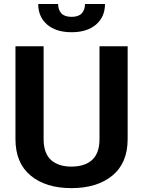

<svg xmlns="http://www.w3.org/2000/svg" viewBox="-20 -946 727 976"><path d="M628.9 -710.9V-239.3Q628.9 -117.2 551.3 -53.5Q473.6 10.3 342.8 10.3Q212.9 10.3 135.7 -53.5Q58.6 -117.2 58.6 -239.3V-710.9H201.7V-239.3Q201.7 -167.5 238.8 -133.3Q275.9 -99.1 342.8 -99.1Q411.1 -99.1 448.5 -133.3Q485.8 -167.5 485.8 -239.3V-710.9ZM513.7 -925.8Q513.7 -860.4 468.3 -821.3Q422.9 -782.2 344.2 -782.2Q264.6 -782.2 219.5 -821.3Q174.3 -860.4 174.3 -925.8H275.4Q275.4 -896.5 291.7 -878.4Q308.1 -860.4 344.2 -860.4Q379.4 -860.4 395.8 -878.4Q412.1 -896.5 412.1 -925.8Z"/></svg>

Font: Roboto Web
Style: Bold
Weight: 700
Designer: Google
Version: Version 1.200310; 2013